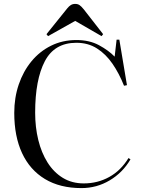

<svg xmlns="http://www.w3.org/2000/svg" viewBox="-20 -949 733 983"><path d="M397 14Q287 14 210 -32.5Q133 -79 93 -165Q53 -251 53 -371Q53 -449 76 -516.5Q99 -584 141 -635Q183 -686 241.5 -715Q300 -744 371 -744Q438 -744 487 -717.5Q536 -691 567 -659L577 -746H591L630 -513L615 -510Q590 -573 556 -622.5Q522 -672 476.5 -701Q431 -730 371 -730Q259 -730 209.5 -635.5Q160 -541 160 -372Q160 -298 176 -232.5Q192 -167 223.5 -117Q255 -67 301.5 -38.5Q348 -10 409 -10Q480 -10 539.5 -43Q599 -76 638 -140L648 -133Q608 -65 541.5 -25.5Q475 14 397 14ZM226 -764 218 -774 325 -907Q333 -917 342.5 -923Q352 -929 365 -929Q378 -929 387 -923Q396 -917 409 -901L508 -774L500 -764L365 -842Z"/></svg>

Font: Literata 72pt
Style: Regular
Weight: 400
Designer: Latin by Veronika Burian and Jose Scaglione. Greek by Irene Vlachou. Cyrillic by Vera Evstafieva.
Foundry: TypeTogether
Version: Version 3.002